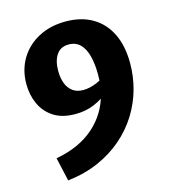

<svg xmlns="http://www.w3.org/2000/svg" viewBox="-103 -750 749 843"><g transform="rotate(-15 271.5 -328.5)"><path d="M210 -263Q150 -263 111.5 -288Q73 -313 54 -354.5Q35 -396 35 -446Q35 -510 65 -560Q95 -610 148.5 -638.5Q202 -667 272 -667Q343 -667 394 -637Q445 -607 472 -551Q499 -495 499 -417Q499 -357 483 -299Q467 -241 434.5 -189Q402 -137 354 -95.5Q306 -54 243.5 -26.5Q181 1 103 10L79 -97Q134 -107 177.5 -127Q221 -147 253.5 -176Q286 -205 307.5 -240.5Q329 -276 339.5 -317.5Q350 -359 350 -405Q350 -454 340.5 -490Q331 -526 311 -546Q291 -566 259 -566Q222 -566 203.5 -538.5Q185 -511 185 -465Q185 -434 194 -409.5Q203 -385 222 -370.5Q241 -356 271 -356Q299 -356 333 -370Q367 -384 391 -413L416 -376Q393 -346 363 -320.5Q333 -295 295 -279Q257 -263 210 -263Z"/></g></svg>

Font: Ysabeau Infant ExtraBold
Style: Regular
Weight: 800
Designer: Christian Thalmann (Catharsis Fonts)
Version: Version 2.001;gftools[0.9.30]; featfreeze: ss01,ss02,lnum